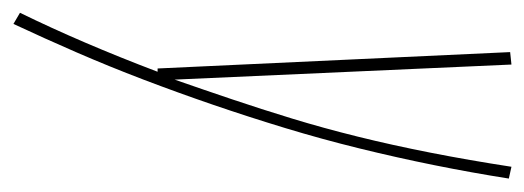

<svg xmlns="http://www.w3.org/2000/svg" viewBox="-288 -306 800 293"><g transform="rotate(90 112.5 -160.0)"><path d="M221 -540 239 -536Q230 -479 218.5 -422Q207 -365 193 -308Q179 -251 162 -195Q145 -139 126.5 -85Q108 -31 88 21.5Q68 74 46.5 123.5Q25 173 3 220L-14 210Q9 163 31.5 110.5Q54 58 76 0H71L46 -538L65 -540L88 -26Q103 -69 118 -113.5Q133 -158 147.5 -205.5Q162 -253 175 -305.5Q188 -358 199.5 -416.5Q211 -475 221 -540Z"/></g></svg>

Font: Georama ExtraCondensed Thin
Style: Italic
Weight: 100
Width: 2
Italic angle: -9°
Designer: Jean-Baptiste Levee
Foundry: Production Type
Version: Version 1.001